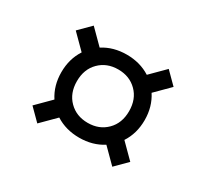

<svg xmlns="http://www.w3.org/2000/svg" viewBox="-80 -499 602 561"><g transform="rotate(30 221.0 -218.0)"><path d="M56 -91.5 103 -138.5Q80.5 -173 80.5 -218Q80.5 -263 103 -297.5L56 -344.5L94.5 -383L141.5 -336Q176 -358 221 -358Q266 -358 300.5 -336L347.5 -383L386 -344.5L339 -297.5Q361.5 -263 361.5 -218Q361.5 -173 339 -138.5L386 -91.5L347.5 -53L300.5 -100Q266 -78 221 -78Q176 -78 141.5 -100L94.5 -53ZM221 -128Q259.5 -128 284.2 -152.8Q309 -177.5 309 -218Q309 -258.5 284.2 -283.2Q259.5 -308 221 -308Q182.5 -308 157.8 -283.2Q133 -258.5 133 -218Q133 -177.5 157.8 -152.8Q182.5 -128 221 -128Z"/></g></svg>

Font: Newsreader Text SemiBold
Style: Regular
Weight: 600
Designer: Hugues Gentile
Foundry: Production Type
Version: Version 1.001